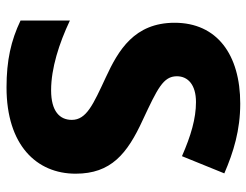

<svg xmlns="http://www.w3.org/2000/svg" viewBox="-106 -658 774 603"><g transform="rotate(90 281.5 -357.0)"><path d="M526 -207C526 -318 464 -369 357 -418C259 -464 220 -482 220 -525C220 -560 247 -585 301 -585C353 -585 407 -569 471 -541L525 -674C458 -703 389 -724 306 -724C152 -724 52 -651 52 -518C52 -391 139 -341 223 -302C309 -262 357 -241 357 -195C357 -157 330 -130 264 -130C195 -130 117 -155 45 -189V-34C108 -4 170 10 255 10C436 10 526 -84 526 -207Z"/></g></svg>

Font: Noto Sans Arabic ExtBd
Style: Regular
Weight: 800
Designer: Monotype Design Team, Nadine Chahine, Nizar Qandah and Khaled Hosny
Foundry: Monotype Imaging Inc.
Version: Version 2.012